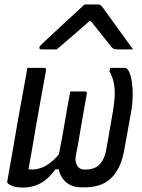

<svg xmlns="http://www.w3.org/2000/svg" viewBox="-20 -837 640 863"><path d="M296 -426Q307 -426 318 -426Q329 -426 340 -426Q351 -426 362 -426Q367 -426 369.5 -423Q372 -420 370 -415Q366 -392 362 -369.5Q358 -347 354 -324Q350 -301 346 -278Q342 -255 338 -231.5Q334 -208 330 -185Q326 -162 321 -139Q316 -111 326.5 -93Q337 -75 359 -75H366Q389 -75 407.5 -83.5Q426 -92 439.5 -113.5Q453 -135 459 -172L487 -333Q494 -372 495.5 -404Q497 -436 491.5 -464Q486 -492 472 -516L475 -532Q491 -532 507 -532Q523 -532 539 -532Q544 -532 547.5 -530.5Q551 -529 552 -527Q563 -515 569.5 -486Q576 -457 576.5 -416Q577 -375 568 -326L539 -166Q531 -119 515 -86.5Q499 -54 476.5 -33.5Q454 -13 424.5 -4Q395 5 359 5H348Q316 5 294 -6.5Q272 -18 259 -38.5Q246 -59 242.5 -84Q239 -109 243 -135Q251 -174 257.5 -210Q264 -246 270 -280.5Q276 -315 282 -350.5Q288 -386 296 -426ZM103 -532Q116 -532 128.5 -532Q141 -532 153.5 -532Q166 -532 178 -532Q182 -532 184 -530.5Q186 -529 186.5 -527Q187 -525 187 -521Q179 -475 170.5 -430.5Q162 -386 154.5 -342Q147 -298 139 -254Q131 -210 124 -165Q120 -143 116 -120.5Q112 -98 108 -77Q111 -76 115 -75.5Q119 -75 124 -75Q144 -75 166.5 -83Q189 -91 213 -111Q237 -131 262 -166L253 -76H229Q210 -49 187.5 -30.5Q165 -12 139 -3Q113 6 82 6Q57 6 40 0.5Q23 -5 16 -12Q14 -14 13 -16.5Q12 -19 13 -24Q21 -69 28 -108.5Q35 -148 41.5 -184.5Q48 -221 54 -258.5Q60 -296 68 -338Q76 -380 85 -431Q89 -453 94 -480Q99 -507 103 -532ZM360 -817Q375 -817 390 -817Q405 -817 420 -817Q428 -817 433 -813Q438 -809 448 -795Q454 -786 469 -765.5Q484 -745 503.5 -718Q523 -691 542.5 -664Q562 -637 578 -615Q559 -615 543 -615Q527 -615 509 -615Q498 -615 492.5 -617Q487 -619 481 -626Q470 -639 442 -675Q414 -711 371 -763L411 -742H358L407 -764Q347 -711 307 -676.5Q267 -642 235 -615H166Q162 -615 160 -616Q158 -617 157.5 -619.5Q157 -622 157 -624Q158 -628 162 -632.5Q166 -637 182 -652Q197 -666 221 -688.5Q245 -711 272.5 -736Q300 -761 323.5 -783Q347 -805 360 -817Z"/></svg>

Font: Rec Mono Linear
Style: Italic
Weight: 400
Italic angle: -10°
Monospace: yes
Version: Version 1.085; ttfautohint (v1.8.4.7-5d5b)